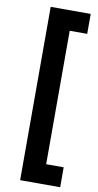

<svg xmlns="http://www.w3.org/2000/svg" viewBox="-107 -825 558 1091"><g transform="rotate(10 171.5 -280.0)"><path d="M223 -665H324V-780H93V220H324V105H223Z"/></g></svg>

Font: Jost-600-Semi-PL
Style: Regular
Weight: 600
Version: Version 3.300; ttfautohint (v0.97) -l 8 -r 50 -G 200 -x 14 -